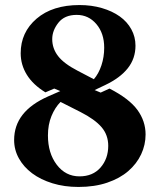

<svg xmlns="http://www.w3.org/2000/svg" viewBox="-20 -730 631 761"><path d="M291 11Q235 11 188 -3.5Q141 -18 107.5 -43Q74 -68 55 -102Q36 -136 36 -175Q36 -232 69.5 -275Q103 -318 171 -348L219 -369L195 -379L160 -364Q111 -394 86.5 -433.5Q62 -473 62 -519Q62 -602 125 -656Q188 -710 295 -710Q343 -710 384 -698Q425 -686 454.5 -665Q484 -644 500.5 -614Q517 -584 517 -549Q517 -498 486.5 -459.5Q456 -421 397 -393L355 -373L379 -363L414 -379Q492 -339 524.5 -294.5Q557 -250 557 -197Q557 -156 539.5 -118.5Q522 -81 488.5 -52Q455 -23 405 -6Q355 11 291 11ZM352 -416Q371 -438 382 -471Q393 -504 393 -541Q393 -598 362 -634.5Q331 -671 284 -671Q236 -671 211.5 -640Q187 -609 187 -575Q187 -538 210 -508Q233 -478 287 -450ZM295 -31Q348 -31 378.5 -66Q409 -101 409 -152Q409 -195 382.5 -226Q356 -257 299 -286L220 -326Q198 -304 184 -270Q170 -236 170 -193Q170 -123 205 -77Q240 -31 295 -31Z"/></svg>

Font: Redaction
Style: Bold
Weight: 700
Designer: Jeremy Mickel / Forest Young
Foundry: MCKL
Version: Version 2.001; Redaction Bold